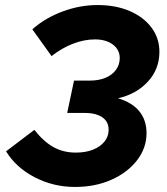

<svg xmlns="http://www.w3.org/2000/svg" viewBox="-20 -730 661 760"><path d="M277 10Q191 10 117 -28.5Q43 -67 4 -131L116 -216Q153 -169 192 -147.5Q231 -126 280 -126Q319 -126 348 -137.5Q377 -149 393.5 -169.5Q410 -190 410 -216Q410 -238 399 -252.5Q388 -267 367 -275Q346 -283 315 -283H246L273 -411H336Q371 -411 397.5 -422Q424 -433 439 -453.5Q454 -474 454 -500Q454 -533 427 -553.5Q400 -574 356 -574Q313 -574 269 -557Q225 -540 184 -508L108 -614Q159 -659 227.5 -684.5Q296 -710 366 -710Q438 -710 493 -686.5Q548 -663 579.5 -621Q611 -579 611 -525Q611 -456 565 -406.5Q519 -357 447 -341Q502 -325 531 -290Q560 -255 560 -203Q560 -144 522.5 -95.5Q485 -47 421 -18.5Q357 10 277 10Z"/></svg>

Font: Red Hat Text VF
Style: Italic
Weight: 300
Italic angle: -12°
Designer: Pentagram, MCKL
Foundry: Pentagram, MCKL
Version: Version 1.023